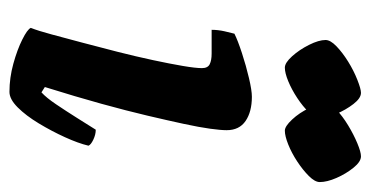

<svg xmlns="http://www.w3.org/2000/svg" viewBox="-204 -560 765 396"><g transform="rotate(90 178.0 -362.5)"><path d="M170 0Q141 0 112 -8Q83 -16 62 -26.5Q41 -37 38 -44Q44 -59 51.5 -87Q59 -115 68.5 -150.5Q78 -186 87.5 -223.5Q97 -261 104.5 -296Q112 -331 116.5 -357.5Q121 -384 121 -397Q121 -409 113 -413Q105 -417 91 -417H42Q42 -430 45 -443.5Q48 -457 50 -464Q64 -471 90 -479.5Q116 -488 141.5 -494Q167 -500 180 -500Q211 -500 230 -487Q249 -474 249 -448Q249 -436 246 -414Q243 -392 236 -359.5Q229 -327 219 -284.5Q209 -242 194.5 -189.5Q180 -137 160 -73L171 -66Q182 -76 195.5 -96Q209 -116 223.5 -139Q238 -162 248 -178Q258 -178 268.5 -173Q279 -168 281 -163Q276 -142 263.5 -114.5Q251 -87 235 -60.5Q219 -34 202 -17Q185 0 170 0ZM250 -568Q241 -568 227 -583Q213 -598 203.5 -618Q194 -638 194 -652Q194 -662 207 -674.5Q220 -687 239 -698.5Q258 -710 276 -717.5Q294 -725 303 -725Q314 -725 326.5 -709.5Q339 -694 347.5 -674.5Q356 -655 356 -640Q356 -630 343.5 -617.5Q331 -605 313.5 -593.5Q296 -582 278.5 -575Q261 -568 250 -568ZM120 -568Q110 -568 96.5 -583Q83 -598 73 -618Q63 -638 63 -652Q63 -662 76 -674.5Q89 -687 107.5 -698.5Q126 -710 145 -717.5Q164 -725 172 -725Q183 -725 195 -709.5Q207 -694 215.5 -674Q224 -654 224 -640Q224 -630 212 -617.5Q200 -605 182.5 -593.5Q165 -582 148 -575Q131 -568 120 -568Z"/></g></svg>

Font: Texturina Medium 12pt ExtraBold
Style: Italic
Weight: 800
Italic angle: -11°
Version: Version 1.002